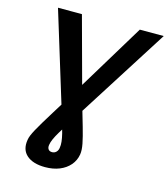

<svg xmlns="http://www.w3.org/2000/svg" viewBox="-134 -832 1006 1151"><g transform="rotate(15 369.0 -256.5)"><path d="M82 -727.5H230.5L369.1 -216.8Q393.1 -134.8 409.9 -76.4Q426.8 -18.1 434.6 21.5Q442.4 61 438 87.9Q431.6 126.5 406.7 155.3Q381.8 184.1 342.8 200Q303.7 215.8 253.9 215.8Q178.7 215.8 139.6 181.6Q100.6 147.5 110.8 85.4Q112.8 71.3 119.4 55.4Q126 39.6 137.9 17.6Q149.9 -4.4 168.7 -35.9Q187.5 -67.4 215.1 -111.8Q242.7 -156.2 280.3 -216.8L589.8 -727.5H738.3L318.4 -66.4Q296.9 -32.2 280.8 -5.4Q264.6 21.5 255.1 42.7Q245.6 64 243.2 81.1Q240.7 97.7 248 107.9Q255.4 118.2 271.5 118.2Q286.6 118.2 297.1 107.7Q307.6 97.2 309.6 80.6Q312.5 64 310.3 43Q308.1 22 301.5 -5.1Q294.9 -32.2 284.7 -66.4Z"/></g></svg>

Font: Inter Tight SemiBold
Style: Italic
Weight: 600
Italic angle: -9.39999°
Designer: Rasmus Andersson
Foundry: rsms
Version: Version 3.004